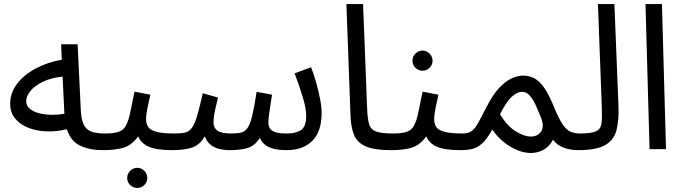

<svg xmlns="http://www.w3.org/2000/svg" viewBox="-20 -734 3363 945"><path d="M486 5Q421 5 374.5 -17Q328 -39 309 -98Q255 -85 205.5 -87.5Q156 -90 116 -106.5Q76 -123 53 -152.5Q30 -182 30 -223Q30 -277 64 -321.5Q98 -366 156 -397Q214 -428 284 -440L281 -516H362L378 -186Q381 -139 395 -115.5Q409 -92 434.5 -84.5Q460 -77 496 -77Q517 -77 526.5 -65.5Q536 -54 536 -38Q536 -22 522 -8.5Q508 5 486 5ZM109 -236Q109 -213 127.5 -198Q146 -183 175 -176Q204 -169 236.5 -169Q269 -169 297 -174L288 -357Q231 -351 191 -331.5Q151 -312 130 -286.5Q109 -261 109 -236Z M486 5 496 -77Q538 -77 562 -84.5Q586 -92 598.5 -113.5Q611 -135 620 -176Q629 -217 642 -283L720 -268Q714 -241 706.5 -206Q699 -171 699 -147Q699 -127 708 -111Q717 -95 747 -86Q777 -77 839 -77Q860 -77 869.5 -65.5Q879 -54 879 -38Q879 -22 865 -8.5Q851 5 829 5Q750 5 712 -12Q674 -29 660 -63Q630 -21 591 -8Q552 5 486 5ZM656 191Q635 191 620.5 176.5Q606 162 606 142Q606 122 620.5 107Q635 92 656 92Q676 92 690.5 107Q705 122 705 142Q705 162 690.5 176.5Q676 191 656 191Z M829 5 839 -77Q871 -77 891 -81.5Q911 -86 924.5 -104.5Q938 -123 950 -163Q962 -203 978 -275L1053 -254Q1047 -229 1039 -194Q1031 -159 1031 -130Q1031 -105 1050 -91Q1069 -77 1119 -77Q1149 -77 1168 -82Q1187 -87 1199.5 -106Q1212 -125 1222 -167Q1232 -209 1243 -282L1319 -268Q1316 -250 1312 -224Q1308 -198 1304.5 -172.5Q1301 -147 1301 -130Q1301 -116 1307.5 -103.5Q1314 -91 1333.5 -84Q1353 -77 1392 -77Q1436 -77 1461.5 -94Q1487 -111 1487 -163Q1487 -201 1469.5 -258.5Q1452 -316 1430 -373L1511 -403Q1524 -371 1535.5 -330Q1547 -289 1555 -249Q1563 -209 1563 -179Q1563 -86 1517 -40.5Q1471 5 1391 5Q1336 5 1304.5 -9.5Q1273 -24 1259 -55Q1235 -18 1201.5 -6.5Q1168 5 1107 5Q1086 5 1062.5 0Q1039 -5 1019 -19.5Q999 -34 988 -63Q962 -19 923.5 -7Q885 5 829 5Z M1904 5Q1824 5 1781.5 -13Q1739 -31 1723 -69Q1707 -107 1705 -167L1685 -714H1767L1787 -199Q1789 -150 1796.5 -123.5Q1804 -97 1830.5 -87Q1857 -77 1914 -77Q1935 -77 1944.5 -65.5Q1954 -54 1954 -38Q1954 -22 1940 -8.5Q1926 5 1904 5Z M1904 5 1914 -77Q1956 -77 1980 -84.5Q2004 -92 2016.5 -113.5Q2029 -135 2038 -176Q2047 -217 2060 -283L2138 -268Q2132 -241 2124.5 -206Q2117 -171 2117 -147Q2117 -127 2126 -111Q2135 -95 2165 -86Q2195 -77 2257 -77Q2278 -77 2287.5 -65.5Q2297 -54 2297 -38Q2297 -22 2283 -8.5Q2269 5 2247 5Q2168 5 2130 -12Q2092 -29 2078 -63Q2048 -21 2009 -8Q1970 5 1904 5ZM2060 -386Q2039 -386 2024.5 -400.5Q2010 -415 2010 -435Q2010 -455 2024.5 -470Q2039 -485 2060 -485Q2080 -485 2094.5 -470Q2109 -455 2109 -435Q2109 -415 2094.5 -400.5Q2080 -386 2060 -386Z M2247 5 2257 -77Q2285 -77 2301.5 -89Q2318 -101 2333.5 -129Q2349 -157 2373 -204Q2405 -268 2437.5 -302Q2470 -336 2500 -349Q2530 -362 2553 -362Q2586 -362 2612 -347.5Q2638 -333 2661 -298.5Q2684 -264 2708 -204Q2731 -149 2749.5 -121.5Q2768 -94 2788.5 -85.5Q2809 -77 2835 -77Q2856 -77 2865.5 -65.5Q2875 -54 2875 -38Q2875 -22 2861 -8.5Q2847 5 2825 5Q2786 5 2753.5 -7.5Q2721 -20 2702 -46Q2683 -12 2654.5 3.5Q2626 19 2593 19Q2544 19 2491.5 -12.5Q2439 -44 2403 -96Q2377 -50 2353.5 -28.5Q2330 -7 2305 -1Q2280 5 2247 5ZM2441 -172Q2475 -115 2517 -88.5Q2559 -62 2592 -62Q2627 -62 2643.5 -87Q2660 -112 2642 -157Q2630 -187 2617 -216Q2604 -245 2587 -264Q2570 -283 2547 -282Q2525 -281 2499 -258Q2473 -235 2441 -172Z M2825 5 2834 -77Q2891 -77 2914 -88Q2937 -99 2940.5 -127Q2944 -155 2942 -205L2923 -714H3004L3024 -214Q3027 -143 3014.5 -94Q3002 -45 2958.5 -20Q2915 5 2825 5Z M3177 0 3157 -714H3238L3258 0Z"/></svg>

Font: Go Noto Kurrent-Regular
Style: Regular
Weight: 400
Designer: Monotype Design Team
Foundry: Monotype Imaging Inc.
Version: Version 2.012; ttfautohint (v1.8.4.7-5d5b)